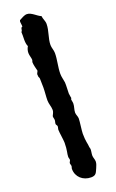

<svg xmlns="http://www.w3.org/2000/svg" viewBox="-162 -840 552 915"><g transform="rotate(-20 114.5 -382.0)"><path d="M181 -724C181 -740 172 -752 171 -767C151 -775 131 -800 108 -800C95 -800 79 -790 68 -784C67 -781 66 -779 66 -776C66 -768 69 -760 68 -751C57 -750 63 -733 55 -729C57 -706 51 -676 61 -655C55 -645 52 -634 52 -623C52 -611 58 -596 58 -587C58 -582 55 -579 55 -576C55 -562 61 -542 64 -529C62 -523 57 -518 57 -512C57 -510 57 -508 58 -506C56 -500 62 -496 62 -490C62 -474 63 -459 63 -444C63 -423 60 -401 60 -380C60 -362 68 -346 68 -329C68 -315 58 -304 58 -299C58 -293 61 -287 61 -280C61 -274 58 -268 58 -261C58 -256 64 -253 64 -247C64 -241 61 -236 61 -231C61 -218 68 -176 68 -163C68 -123 61 -111 61 -92C61 -88 64 -83 64 -78C64 -72 58 -68 58 -62C58 -57 61 -52 61 -47C61 -42 58 -38 58 -33C58 8 90 36 131 36C157 36 159 22 168 3C172 -7 177 -17 177 -28C177 -39 171 -49 171 -60C171 -70 174 -81 174 -91C174 -96 171 -101 171 -107C171 -118 164 -134 164 -173C164 -188 171 -233 171 -248C171 -259 164 -269 164 -280C164 -295 171 -309 171 -324C171 -332 168 -340 168 -348L171 -351C171 -352 167 -370 167 -376C167 -395 169 -413 168 -432C166 -447 161 -462 161 -478C161 -512 171 -546 171 -580C171 -595 164 -608 164 -623C164 -657 181 -689 181 -724Z"/></g></svg>

Font: Margarine
Style: Regular
Weight: 400
Designer: Astigmatic (AOETI)
Foundry: Astigmatic (AOETI)
Version: Version 1.000